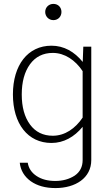

<svg xmlns="http://www.w3.org/2000/svg" viewBox="-20 -730 575 987"><path d="M46.4 -244.6C46.4 -94.2 122.6 4.9 244.6 4.9C307.6 4.9 361.8 -25.9 404.8 -78.1V92.8C404.8 127.4 391.1 154.3 363.8 172.9C335.9 190.9 302.7 200.2 264.2 200.2C225.6 200.2 193.8 191.9 168 174.8C142.1 157.7 127 134.8 122.6 106.4H81.5C85.9 146 105 177.7 138.2 201.7C171.4 225.1 213.9 236.8 265.1 236.8C367.2 236.8 449.2 185.5 449.2 92.8V-490.2H408.2L405.3 -411.6C362.3 -464.4 308.6 -495.1 244.6 -495.1C123 -495.1 46.4 -395.5 46.4 -244.6ZM91.8 -244.1C91.8 -309.1 106 -360.8 134.3 -399.9C162.6 -438.5 201.7 -458 251.5 -458C312.5 -458 367.2 -420.9 404.8 -364.3V-125.5C367.2 -69.3 313.5 -32.2 251.5 -32.2C201.7 -32.2 162.6 -51.3 134.3 -89.8C106 -128.4 91.8 -179.7 91.8 -244.1ZM212.4 -668.5C212.4 -645.5 230.5 -626.5 254.4 -626.5C279.3 -626.5 295.9 -645.5 295.9 -668.5C295.9 -691.9 279.3 -710 254.4 -710C230.5 -710 212.4 -691.9 212.4 -668.5Z"/></svg>

Font: Estedad ExtraLight
Style: Regular
Weight: 200
Designer: Amin Abedi
Version: Version 7.3